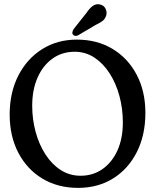

<svg xmlns="http://www.w3.org/2000/svg" viewBox="-20 -902 758 933"><path d="M353.5 -709.5Q452.5 -709.5 527.5 -664Q602.5 -618.5 644.5 -538.2Q686.5 -458 686.5 -353.5Q686.5 -245.5 645 -163.2Q603.5 -81 529.8 -35Q456 11 359.5 11Q261 11 186.2 -34Q111.5 -79 69.2 -159.5Q27 -240 27 -345.5Q27 -452.5 69 -534.5Q111 -616.5 184.5 -663Q258 -709.5 353.5 -709.5ZM577 -307.5Q577 -373.5 560.5 -435Q544 -496.5 513 -545Q482 -593.5 439 -622Q396 -650.5 343 -650.5Q282 -650.5 235.5 -617.5Q189 -584.5 162.8 -525.5Q136.5 -466.5 136.5 -388Q136.5 -322.5 153 -261.5Q169.5 -200.5 200.5 -152.2Q231.5 -104 274.8 -76Q318 -48 371.5 -48Q432 -48 478.2 -80.5Q524.5 -113 550.8 -171.2Q577 -229.5 577 -307.5ZM399.5 -838.5Q415 -862 431.2 -873.5Q447.5 -885 467.5 -880Q485 -875.5 492.8 -860Q500.5 -844.5 496.5 -828Q491.5 -811 479.5 -801.2Q467.5 -791.5 446 -781.5L359.5 -730.5Q343.5 -723 334.5 -734Q330 -740 332 -747Q334 -754 338 -761Z"/></svg>

Font: Fraunces 144pt SuperSoft
Style: Regular
Weight: 400
Version: Version 1.000;[b76b70a41]